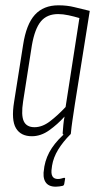

<svg xmlns="http://www.w3.org/2000/svg" viewBox="-20 -507 366 723"><path d="M100 6Q58 6 40 -24.5Q22 -55 33 -123L67 -338Q79 -416 111.5 -451.5Q144 -487 200 -487Q233 -487 260.5 -480Q288 -473 318 -466L262 -115Q256 -75 252.5 -51.5Q249 -28 247 -6Q247 0 242 0H220Q216 0 216 -6Q217 -20 218.5 -36.5Q220 -53 223 -68Q197 -39 165.5 -16.5Q134 6 100 6ZM110 -28Q139 -28 168 -50Q197 -72 227 -104L279 -439Q259 -445 238 -449.5Q217 -454 199 -454Q157 -454 134 -426.5Q111 -399 100 -336L67 -125Q59 -73 69.5 -50.5Q80 -28 110 -28ZM190 196Q162 196 151 178Q140 160 146 128L147 120Q154 82 175.5 50Q197 18 232 -11L246 -2Q217 27 199 56.5Q181 86 176 117L175 125Q168 167 198 167Q205 167 210 165.5Q215 164 219 163Q222 162 224 163Q226 164 225 167L222 185Q221 192 215 193Q210 194 203.5 195Q197 196 190 196Z"/></svg>

Font: Sofia Sans Extra Condensed ExtraLight
Style: Italic
Weight: 250
Italic angle: -9°
Version: Version 4.100